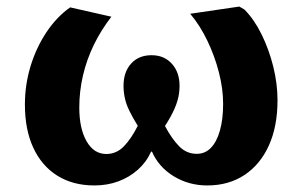

<svg xmlns="http://www.w3.org/2000/svg" viewBox="-20 -552 921 586"><path d="M268 14Q202.5 14 154.7 -16Q107 -46 81.5 -101.3Q56 -156.5 56 -233Q56 -293 73.2 -349.8Q90.5 -406.5 121.5 -453.3Q152.5 -500 194 -529.5L320 -501Q288.5 -460.5 266.5 -415.3Q244.5 -370 233.3 -321.8Q222 -273.5 222 -224Q222 -159.5 244.3 -120.8Q266.5 -82 304.5 -82Q335 -82 357.5 -104.8Q380 -127.5 400.5 -168Q385 -193 375 -213.5Q365 -234 361 -252.8Q357 -271.5 357 -290Q357 -332.5 380.3 -358Q403.5 -383.5 442.5 -383.5Q481 -383.5 504.5 -357.5Q528 -331.5 528 -290Q528 -279 526.5 -267.5Q525 -256 521.5 -244.3Q518 -232.5 512.8 -220.5Q507.5 -208.5 500.3 -195.3Q493 -182 483.5 -167.5Q504.5 -128 527 -105.3Q549.5 -82.5 580.5 -82.5Q606 -82.5 623.7 -100.8Q641.5 -119 651.2 -153.5Q661 -188 661 -235Q661 -281 648.2 -330.8Q635.5 -380.5 613 -427.5Q590.5 -474.5 560.5 -510L710.5 -532L726.5 -522.5Q756 -492.5 778.5 -446.8Q801 -401 814 -348.8Q827 -296.5 827 -246Q827 -166.5 800.8 -108.3Q774.5 -50 726.3 -18Q678 14 612.5 14Q556 14 510 -14.2Q464 -42.5 444 -89H441Q427 -57.5 401 -34.2Q375 -11 341.3 1.5Q307.5 14 268 14Z"/></svg>

Font: Literata Variable Black
Style: Regular
Weight: 900
Designer: Latin by Veronika Burian and Jose Scaglione. Greek by Irene Vlachou. Cyrillic by Vera Evstafieva.
Foundry: TypeTogether
Version: Version 3.021